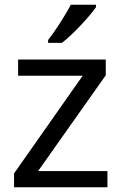

<svg xmlns="http://www.w3.org/2000/svg" viewBox="-20 -786 510 806"><path d="M383 -756V-766H277C254 -721 211 -655 182 -618V-606H240C287 -642 358 -719 383 -756ZM431 0V-68H140L424 -470V-536H56V-468H327L39 -58V0Z"/></svg>

Font: Noto Sans EgyptHiero
Style: Regular
Weight: 400
Designer: Monotype Design Team
Foundry: Monotype Imaging Inc.
Version: Version 2.002